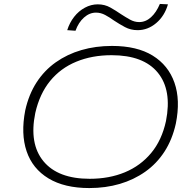

<svg xmlns="http://www.w3.org/2000/svg" viewBox="-20 -946 985 974"><path d="M433 8Q307 8 226 -41Q145 -90 115 -178.5Q85 -267 108 -386Q126 -467 165.5 -528Q205 -589 263 -630Q321 -671 393 -692Q465 -713 548 -713Q675 -713 754.5 -664Q834 -615 865 -526.5Q896 -438 872 -319Q854 -238 814.5 -177Q775 -116 717 -75Q659 -34 587.5 -13Q516 8 433 8ZM435 -39Q534 -39 613.5 -72Q693 -105 747 -170Q801 -235 822 -332Q853 -489 780.5 -577.5Q708 -666 546 -666Q447 -666 367 -633Q287 -600 234 -535Q181 -470 159 -373Q127 -217 200.5 -128Q274 -39 435 -39ZM363 -790 321 -793Q333 -831 356 -860.5Q379 -890 410.5 -907Q442 -924 476 -924Q511 -924 539.5 -908Q568 -892 594 -874Q617 -859 639.5 -846.5Q662 -834 686 -834Q719 -834 746 -858.5Q773 -883 791 -926L832 -924Q815 -865 772.5 -829Q730 -793 678 -793Q643 -793 614 -808.5Q585 -824 558 -842Q536 -858 513.5 -870Q491 -882 467 -882Q434 -882 406 -857Q378 -832 363 -790Z"/></svg>

Font: Nunito Sans 10pt Expanded ExtraLight
Style: Italic
Weight: 250
Width: 7
Italic angle: -9°
Designer: Vernon Adams
Foundry: Vernon Adams
Version: Version 3.101;gftools[0.9.27]